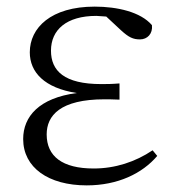

<svg xmlns="http://www.w3.org/2000/svg" viewBox="-20 -546 531 580"><path d="M242 14C336 14 410 -22 455 -75L441 -92C389 -57 328 -37 263 -37C168 -37 121 -74 121 -140C121 -197 162 -246 296 -246C307 -246 316 -246 341 -245V-294C317 -292 302 -292 286 -292C174 -292 134 -332 134 -393C134 -456 181 -498 271 -498L301 -496L345 -455C369 -433 382 -427 403 -427C425 -427 442 -444 439 -470C405 -510 334 -526 266 -526C134 -526 70 -462 70 -388C70 -328 114 -280 212 -265C98 -250 50 -194 50 -126C50 -40 126 14 242 14Z"/></svg>

Font: Noto Serif CJK TC Light
Style: Regular
Weight: 300
Designer: Ryoko NISHIZUKA 西塚涼子 (kana & ideographs); Frank Grießhammer (Latin, Greek & Cyrillic); Wenlong ZHANG 张文龙 (bopomofo); San
Foundry: Adobe
Version: Version 2.001;hotconv 1.1.0;makeotfexe 2.6.0